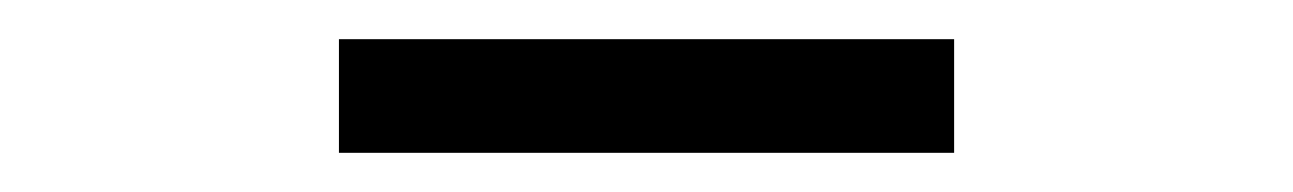

<svg xmlns="http://www.w3.org/2000/svg" viewBox="-20 -744 660 98"><path d="M467 -724H153V-666H467Z"/></svg>

Font: Monaspace Argon Light
Style: Regular
Weight: 300
Designer: Riley Cran & the Lettermatic Team
Foundry: Lettermatic
Version: Version 1.000 (Monaspace Argon)